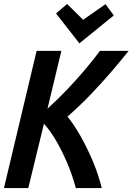

<svg xmlns="http://www.w3.org/2000/svg" viewBox="-22 -950 670 970"><path d="M-2 0 163 -693H288L218 -401Q269 -447 318 -498.5Q367 -550 409.5 -600.5Q452 -651 483 -693H628Q589 -644 540.5 -587.5Q492 -531 436.5 -473Q381 -415 319 -361Q353 -319 386 -260.5Q419 -202 447 -135.5Q475 -69 492 0H361Q345 -61 319.5 -122Q294 -183 263 -236.5Q232 -290 200 -325L121 0ZM379 -731 261 -882 317 -930 398 -850 511 -929 553 -872Z"/></svg>

Font: Ubuntu Sans Mono SemiBold
Style: Italic
Weight: 600
Italic angle: -13.5°
Monospace: yes
Designer: Dalton Maag Ltd
Foundry: Dalton Maag Ltd
Version: Version 1.006